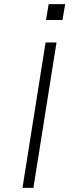

<svg xmlns="http://www.w3.org/2000/svg" viewBox="-20 -911 349 931"><path d="M89 0 201 -705H254L142 0ZM203 -814 216 -891H296L283 -814Z"/></svg>

Font: Nunito Sans 7pt SemiExpanded ExtraLight
Style: Italic
Weight: 250
Width: 6
Italic angle: -9°
Designer: Vernon Adams
Foundry: Vernon Adams
Version: Version 3.101;gftools[0.9.27]